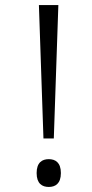

<svg xmlns="http://www.w3.org/2000/svg" viewBox="-20 -734 364 760"><path d="M152 -186H193L211 -714H134ZM173 6C199 6 221 -7 221 -49C221 -91 199 -104 173 -104C147 -104 125 -91 125 -49C125 -7 147 6 173 6Z"/></svg>

Font: Noto Serif Devanagari Light
Style: Regular
Weight: 300
Designer: Universal Thirst, Indian Type Foundry and the Monotype Design Team
Foundry: Monotype Imaging Inc.
Version: Version 2.004